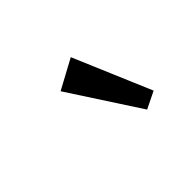

<svg xmlns="http://www.w3.org/2000/svg" viewBox="-52 -819 416 416"><g transform="rotate(-45 156.0 -610.5)"><path d="M213.9 -511.7 109.4 -672.4 177.2 -709 252.9 -530.8Z"/></g></svg>

Font: Elstob 8pt Medium
Style: Regular
Weight: 500
Designer: Peter S. Baker
Version: Version 1.015